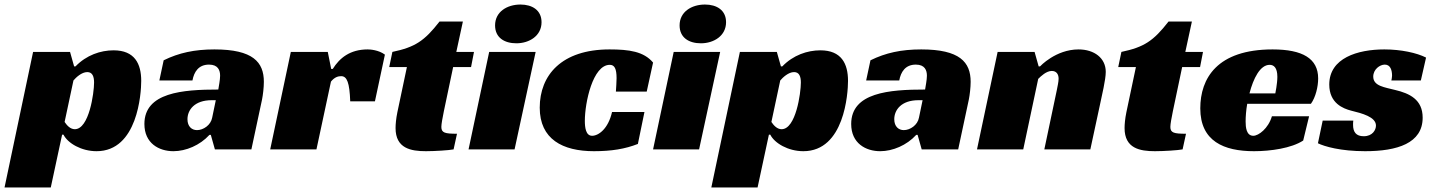

<svg xmlns="http://www.w3.org/2000/svg" viewBox="-66 -659 6338 847"><path d="M208 -65H214C233 -27 293 8 360 8C541 8 557 -247 557 -302C557 -378 528 -437 435 -437C378 -437 315 -416 267 -366H261L243 -430H80L-46 168H158ZM264 -89C244 -89 229 -106 219 -121L258 -304C269 -317 294 -341 319 -341C342 -341 349 -321 349 -295C349 -249 327 -89 264 -89Z M637 -304H783C790 -342 810 -374 856 -374C896 -374 905 -349 905 -325C905 -307 899 -277 897 -264C739 -264 571 -251 571 -112C571 -27 635 8 699 8C754 8 816 -18 858 -64H864L882 0H1043L1090 -220C1094 -240 1098 -273 1098 -298C1098 -385 1050 -441 880 -441C792 -441 723 -426 656 -393ZM870 -140C864 -107 831 -85 803 -85C780 -85 761 -101 761 -133C761 -173 791 -217 868 -217H886Z M1126 0H1330L1394 -299C1410 -319 1426 -323 1439 -323C1465 -323 1476 -294 1479 -212H1588L1632 -418C1604 -439 1566 -441 1556 -441C1478 -441 1432 -403 1402 -355H1395L1380 -430H1217Z M1651 -363H1729L1687 -164C1681 -135 1679 -110 1679 -94C1679 -4 1747 8 1813 8C1851 8 1916 4 1935 0L1950 -69C1897 -69 1881 -73 1881 -99C1881 -112 1886 -138 1892 -168L1933 -363H2012L2025 -430H1947L1976 -564H1873C1806 -478 1765 -451 1665 -430Z M2297 -430H2092L2001 0H2204ZM2323 -561C2323 -614 2282 -639 2230 -639C2171 -639 2118 -607 2118 -547C2118 -493 2159 -468 2212 -468C2269 -468 2323 -501 2323 -561Z M2777 -165H2634C2617 -90 2574 -60 2546 -60C2518 -60 2514 -97 2514 -126C2514 -206 2549 -373 2624 -373C2645 -373 2654 -356 2654 -314C2654 -293 2652 -277 2651 -255H2787L2815 -383C2774 -432 2709 -441 2623 -441C2411 -441 2315 -327 2315 -184C2315 -45 2416 8 2554 8C2632 8 2692 -2 2748 -24Z M3111 -430H2906L2815 0H3018ZM3137 -561C3137 -614 3096 -639 3044 -639C2985 -639 2932 -607 2932 -547C2932 -493 2973 -468 3026 -468C3083 -468 3137 -501 3137 -561Z M3326 -65H3332C3351 -27 3411 8 3478 8C3659 8 3675 -247 3675 -302C3675 -378 3646 -437 3553 -437C3496 -437 3433 -416 3385 -366H3379L3361 -430H3198L3072 168H3276ZM3382 -89C3362 -89 3347 -106 3337 -121L3376 -304C3387 -317 3412 -341 3437 -341C3460 -341 3467 -321 3467 -295C3467 -249 3445 -89 3382 -89Z M3755 -304H3901C3908 -342 3928 -374 3974 -374C4014 -374 4023 -349 4023 -325C4023 -307 4017 -277 4015 -264C3857 -264 3689 -251 3689 -112C3689 -27 3753 8 3817 8C3872 8 3934 -18 3976 -64H3982L4000 0H4161L4208 -220C4212 -240 4216 -273 4216 -298C4216 -385 4168 -441 3998 -441C3910 -441 3841 -426 3774 -393ZM3988 -140C3982 -107 3949 -85 3921 -85C3898 -85 3879 -101 3879 -133C3879 -173 3909 -217 3986 -217H4004Z M4516 -366 4498 -430H4335L4244 0H4448L4514 -311C4526 -323 4550 -346 4574 -346C4594 -346 4604 -332 4604 -312C4604 -297 4599 -278 4596 -261L4541 0H4744L4786 -195C4795 -239 4812 -307 4812 -342C4812 -403 4761 -441 4692 -441C4591 -441 4522 -366 4522 -366Z M4867 -363H4945L4903 -164C4897 -135 4895 -110 4895 -94C4895 -4 4963 8 5029 8C5067 8 5132 4 5151 0L5166 -69C5113 -69 5097 -73 5097 -99C5097 -112 5102 -138 5108 -168L5149 -363H5228L5241 -430H5163L5192 -564H5089C5022 -478 4981 -451 4881 -430Z M5717 -201C5738 -230 5749 -277 5749 -313C5749 -401 5680 -441 5548 -441C5303 -441 5229 -313 5229 -181C5229 -36 5333 8 5466 8C5539 8 5631 -5 5683 -39L5709 -146H5545C5529 -92 5486 -60 5463 -60C5432 -60 5429 -98 5429 -123C5429 -144 5431 -172 5436 -201ZM5569 -320C5569 -290 5560 -247 5560 -247H5446C5463 -313 5493 -373 5535 -373C5553 -373 5569 -361 5569 -320Z M6202 -304 6225 -405C6184 -426 6114 -441 6041 -441C5923 -441 5798 -403 5798 -286C5798 -203 5860 -180 5894 -171C5943 -159 6004 -143 6004 -105C6004 -86 5989 -58 5950 -58C5916 -58 5903 -77 5903 -108C5903 -114 5903 -121 5904 -127H5769L5748 -27C5776 -13 5848 8 5956 8C6098 8 6210 -27 6210 -140C6210 -220 6152 -247 6089 -262C6043 -274 5992 -279 5992 -321C5992 -353 6021 -374 6043 -374C6068 -374 6075 -349 6075 -325C6075 -317 6073 -310 6072 -304Z"/></svg>

Font: Racing Sans One
Style: Regular
Weight: 400
Designer: Pablo Impallari, Rodrigo Fuenzalida
Foundry: Pablo Impallari, Rodrigo Fuenzalida
Version: Version 1.001